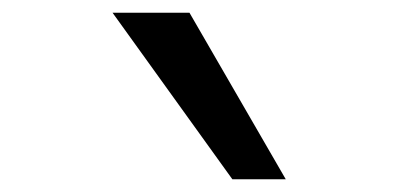

<svg xmlns="http://www.w3.org/2000/svg" viewBox="-20 -851 660 302"><path d="M345.5 -569H429.5L278 -831H157Z"/></svg>

Font: Monaspace Neon
Style: Regular
Weight: 400
Designer: Riley Cran & the Lettermatic Team
Foundry: Lettermatic
Version: Version 1.200 (Monaspace Neon)